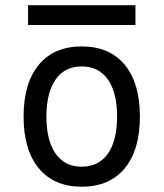

<svg xmlns="http://www.w3.org/2000/svg" viewBox="-20 -705 626 735"><path d="M293 9.8Q187 9.8 128.7 -60.5Q70.3 -130.9 70.3 -258.8Q70.3 -387.2 128.7 -457.3Q187 -527.3 293 -527.3Q398.9 -527.3 457.3 -457.3Q515.6 -387.2 515.6 -258.8Q515.6 -130.9 457.3 -60.5Q398.9 9.8 293 9.8ZM293 -66.9Q357.9 -66.9 393.1 -116.9Q428.2 -167 428.2 -258.8Q428.2 -350.6 393.1 -400.6Q357.9 -450.7 293 -450.7Q228 -450.7 192.9 -400.6Q157.7 -350.6 157.7 -258.8Q157.7 -167 192.9 -116.9Q228 -66.9 293 -66.9ZM87.4 -609.4V-685.1H498.5V-609.4Z"/></svg>

Font: Cascadia Mono NF SemiLight
Style: Regular
Weight: 350
Monospace: yes
Designer: Aaron Bell
Foundry: Saja Typeworks
Version: Version 2404.023; ttfautohint (v1.8.4)